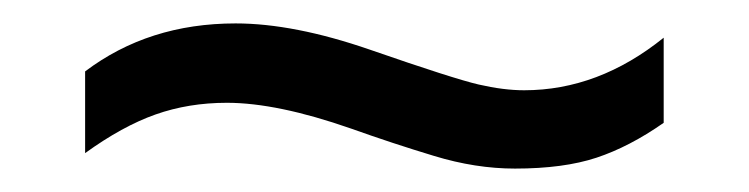

<svg xmlns="http://www.w3.org/2000/svg" viewBox="-20 -414 640 164"><path d="M181.2 -394Q231 -394 295.9 -371.6Q367.7 -346.7 388.9 -341.8Q410.2 -336.9 427.7 -336.9Q491.2 -336.9 546.9 -381.8V-309.1Q517.6 -288.6 489.5 -279.3Q461.4 -270 419.9 -270Q386.2 -270 350.8 -280.8Q315.4 -291.5 279.8 -304.2Q216.8 -326.2 173.8 -326.2Q141.1 -326.2 112.8 -316.2Q84.5 -306.2 52.7 -283.2V-353Q106.9 -394 181.2 -394Z"/></svg>

Font: Liberation Mono
Style: Regular
Weight: 400
Monospace: yes
Designer: Steve Matteson
Foundry: Ascender Corporation
Version: Version 2.1.5